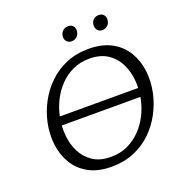

<svg xmlns="http://www.w3.org/2000/svg" viewBox="-146 -956 1039 1093"><g transform="rotate(-20 373.0 -409.5)"><path d="M347 9Q265 9 209 -21.5Q153 -52 121.5 -104Q90 -156 82 -220.5Q74 -285 88 -352Q101 -413 130.5 -469Q160 -525 206 -570Q252 -615 313 -641Q374 -667 449 -667Q532 -667 588.5 -636Q645 -605 676.5 -552.5Q708 -500 715.5 -435.5Q723 -371 709 -305Q696 -244 666 -187.5Q636 -131 590 -86.5Q544 -42 483 -16.5Q422 9 347 9ZM362 -45Q418 -45 463 -66Q508 -87 542.5 -122.5Q577 -158 599.5 -202.5Q622 -247 632 -295Q644 -352 639 -408Q634 -464 610.5 -510.5Q587 -557 543.5 -585Q500 -613 435 -613Q379 -613 334 -592Q289 -571 255 -535.5Q221 -500 198.5 -455.5Q176 -411 166 -363Q154 -306 159 -249.5Q164 -193 187.5 -147Q211 -101 254 -73Q297 -45 362 -45ZM109 -309 125 -361H710L694 -309ZM376 -740Q363 -740 353 -747Q343 -754 339 -765Q335 -776 338 -789Q341 -807 354 -817.5Q367 -828 385 -828Q398 -828 407.5 -822Q417 -816 421 -805Q425 -794 423 -781Q420 -763 407 -751.5Q394 -740 376 -740ZM562 -740Q548 -740 539 -747Q530 -754 526 -765Q522 -776 524 -789Q527 -807 539.5 -817.5Q552 -828 570 -828Q584 -828 593 -822Q602 -816 606.5 -805Q611 -794 608 -781Q606 -763 593 -751.5Q580 -740 562 -740Z"/></g></svg>

Font: Ysabeau Infant
Style: Italic
Weight: 400
Italic angle: -12°
Designer: Christian Thalmann (Catharsis Fonts)
Version: Version 2.001;gftools[0.9.30]; featfreeze: ss01,ss02,lnum